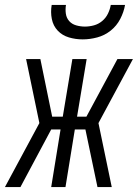

<svg xmlns="http://www.w3.org/2000/svg" viewBox="-43 -760 563 780"><path d="M411 0H353L304 -234H261L223 0H165L203 -234H165L40 0H-23L117 -260L63 -520H121L169 -286H212L251 -520H309L270 -286H308L434 -520H497L357 -260ZM293 -600Q264 -600 237 -608Q210 -616 191.5 -635.5Q173 -655 167.5 -683Q162 -711 167 -740H225Q222 -722 224.5 -704.5Q227 -687 238 -674.5Q249 -662 266.5 -657Q284 -652 302 -652Q320 -652 338.5 -657Q357 -662 372 -674.5Q387 -687 395.5 -704.5Q404 -722 407 -740H465Q460 -711 445.5 -683Q431 -655 406.5 -635.5Q382 -616 352 -608Q322 -600 293 -600Z"/></svg>

Font: Iosevka Light
Style: Italic
Weight: 300
Italic angle: -9°
Monospace: yes
Designer: Belleve Invis
Foundry: Belleve Invis
Version: Version 32.5.0; ttfautohint (v1.8.4)